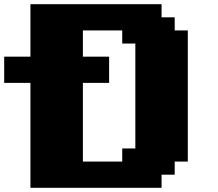

<svg xmlns="http://www.w3.org/2000/svg" viewBox="-20 -895 1040 915"><path d="M125 0H750V-62.5H812.5V-125H875V-750H812.5V-812.5H750V-875H125V-625H0V-500H125ZM562.5 -125H375V-500H500V-625H375V-750H562.5V-687.5H625V-187.5H562.5Z"/></svg>

Font: Faithful 32x
Style: Bold
Weight: 400
Foundry: Faithful Resource Pack
Version: Version 1.0; January 27, 2023